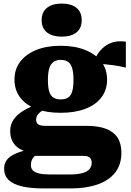

<svg xmlns="http://www.w3.org/2000/svg" viewBox="-20 -808 734 1074"><path d="M684 -430Q645 -439 615.5 -443Q586 -447 562 -449Q538 -451 514 -450L491 -441Q507 -476 524.5 -503Q542 -530 564.5 -547.5Q587 -565 616 -572.5Q645 -580 684 -575ZM319 -177Q240 -177 182 -199Q124 -221 92.5 -263Q61 -305 61 -362Q61 -421 93 -463Q125 -505 183 -528.5Q241 -552 319 -552Q398 -552 456.5 -528.5Q515 -505 547 -463Q579 -421 579 -362Q579 -305 547 -263Q515 -221 456.5 -199Q398 -177 319 -177ZM319 -252Q346 -252 361.5 -262.5Q377 -273 384 -297Q391 -321 391 -361Q391 -401 384 -425.5Q377 -450 361.5 -461.5Q346 -473 319 -473Q295 -473 279 -461.5Q263 -450 255.5 -425.5Q248 -401 248 -361Q248 -321 255 -297Q262 -273 278.5 -262.5Q295 -252 319 -252ZM224 246Q152 246 103 234.5Q54 223 28.5 199Q3 175 3 135Q3 106 19.5 85Q36 64 72.5 49Q109 34 169 22L203 45Q183 56 172 67Q161 78 157 89.5Q153 101 153 117Q153 134 163.5 145Q174 156 197.5 162Q221 168 259 168H368Q413 168 440.5 160.5Q468 153 480.5 138Q493 123 493 102Q493 85 483 74.5Q473 64 449 64H140L151 47Q114 39 88.5 23.5Q63 8 50 -17Q37 -42 37 -75Q37 -111 55.5 -138.5Q74 -166 109.5 -188Q145 -210 195 -226L246 -206Q223 -194 208.5 -183.5Q194 -173 188 -162Q182 -151 182 -139Q182 -120 194.5 -112Q207 -104 235 -104H466Q530 -104 573 -87.5Q616 -71 637.5 -38Q659 -5 659 46Q659 113 624 157.5Q589 202 525 224Q461 246 377 246ZM325 -603Q273 -603 243 -626.5Q213 -650 213 -695Q213 -741 243 -764.5Q273 -788 325 -788Q378 -788 407.5 -764.5Q437 -741 437 -695Q437 -650 407.5 -626.5Q378 -603 325 -603Z"/></svg>

Font: Roboto Serif ExtraBold
Style: Regular
Weight: 800
Designer: Greg Gazdowicz
Foundry: Commercial Type
Version: Version 1.008